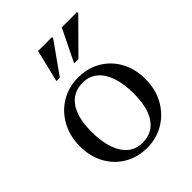

<svg xmlns="http://www.w3.org/2000/svg" viewBox="-199 -802 923 923"><g transform="rotate(-45 263.0 -340.0)"><path d="M263.5 -23Q305 -23 335.5 -44.2Q366 -65.5 383 -109.2Q400 -153 400 -219Q400 -288.5 383.2 -335.8Q366.5 -383 335.8 -407.2Q305 -431.5 262.5 -431.5Q221 -431.5 190.5 -410.2Q160 -389 143 -345.5Q126 -302 126 -235.5Q126 -166.5 142.8 -119Q159.5 -71.5 190.2 -47.2Q221 -23 263.5 -23ZM261.5 10Q196.5 10 145.8 -19.8Q95 -49.5 66 -102.5Q37 -155.5 37 -224Q37 -294 67.2 -348.5Q97.5 -403 148.8 -433.8Q200 -464.5 264.5 -464.5Q330 -464.5 380.5 -434.8Q431 -405 460 -352.2Q489 -299.5 489 -230.5Q489 -160.5 458.8 -106.2Q428.5 -52 377 -21Q325.5 10 261.5 10ZM299.5 -526 380 -690.5H484V-682.5L329 -526ZM179 -526 219 -690.5H313.5V-682.5L202.5 -526Z"/></g></svg>

Font: Newsreader 36pt
Style: Regular
Weight: 400
Designer: Hugues Gentile
Foundry: Production Type
Version: Version 1.003